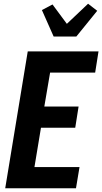

<svg xmlns="http://www.w3.org/2000/svg" viewBox="-20 -1011 549 1031"><path d="M8 0 129 -735H509L491 -621H249L218 -439H402L384 -325H200L165 -114H407L388 0ZM268 -815 205 -957 262 -987 339 -883 453 -991 502 -953 390 -815Z"/></svg>

Font: Iosevka Curly Heavy
Style: Italic
Weight: 900
Italic angle: -9°
Monospace: yes
Designer: Belleve Invis
Foundry: Belleve Invis
Version: Version 22.1.2; ttfautohint (v1.8.4)